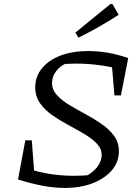

<svg xmlns="http://www.w3.org/2000/svg" viewBox="-20 -917 684 948"><path d="M69 -31 110 -87Q219 -49 347 -49Q388 -49 429 -53L395 -43Q435 -61 458.5 -90.5Q482 -120 482 -152Q482 -183 458 -208Q434 -233 397 -255Q360 -277 318 -299.5Q276 -322 238.5 -348Q201 -374 177.5 -407.5Q154 -441 154 -486Q154 -539 187 -579.5Q220 -620 278.5 -642.5Q337 -665 415 -665Q463 -665 513 -656.5Q563 -648 613 -630L583 -572Q532 -587 472.5 -595Q413 -603 357 -603Q335 -603 314.5 -602Q294 -601 275 -598L308 -605Q275 -590 256 -564Q237 -538 237 -507Q237 -474 261 -447.5Q285 -421 322.5 -398.5Q360 -376 402 -353.5Q444 -331 481.5 -305Q519 -279 543 -246.5Q567 -214 567 -170Q567 -117 532.5 -76.5Q498 -36 438 -12.5Q378 11 299 11Q248 11 189.5 0Q131 -11 69 -31ZM152 -26 69 -31 105 -224H137ZM545 -446 529 -636 613 -630 577 -446ZM367 -731 352 -756 525 -897H535L566 -844Q518 -813 469 -785Q420 -757 367 -731Z"/></svg>

Font: Piazzolla Thin
Style: Italic
Weight: 400
Italic angle: -11.3°
Version: Version 2.005